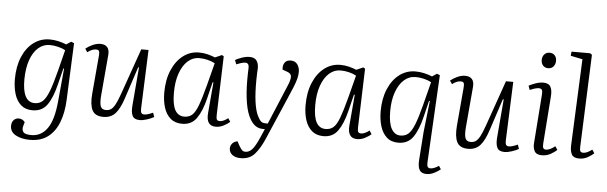

<svg xmlns="http://www.w3.org/2000/svg" viewBox="-57 -977 4482 1417"><g transform="rotate(5 2184.0 -268.5)"><path d="M405 -316 400 -317 370 -197Q346 -97 308 -43Q270 11 199 11Q146 11 113 -18.5Q80 -48 65 -97.5Q50 -147 50 -206Q50 -301 80 -372Q110 -443 162.5 -482Q215 -521 281 -521Q313 -521 344.5 -514Q376 -507 405 -495L440 -518L462 -509L444 -87Q440 7 412.5 78.5Q385 150 332.5 190Q280 230 198 230Q137 230 94.5 207Q52 184 52 140Q52 112 67 96Q82 80 104 80Q132 80 150 103L143 127Q133 160 146.5 177Q160 194 207 194Q279 194 324 131.5Q369 69 382 -69ZM211 -43Q246 -43 270 -65Q294 -87 315 -141Q336 -195 361 -293L401 -452Q377 -465 345.5 -472.5Q314 -480 286 -480Q237 -480 200 -447.5Q163 -415 142 -355Q121 -295 120 -212Q119 -43 211 -43Z M548 -476Q568 -493 598.5 -507Q629 -521 657 -521Q691 -521 708 -501.5Q725 -482 721 -442L695 -144Q690 -86 699.5 -62Q709 -38 739 -38Q761 -38 776.5 -48.5Q792 -59 807 -86.5Q822 -114 840 -165L960 -507H1014L997 -73Q996 -51 1001.5 -40.5Q1007 -30 1024 -30Q1036 -30 1052 -35Q1068 -40 1088 -49L1099 -18Q1079 -6 1048 4Q1017 14 994 14Q953 14 940 -12Q927 -38 931 -86L955 -372L949 -373L873 -142Q847 -60 813.5 -23Q780 14 724 14Q663 14 642 -27Q621 -68 628 -149L653 -435Q655 -458 650 -467.5Q645 -477 628 -477Q598 -477 565 -451Z M1557 -74Q1556 -49 1561.5 -39.5Q1567 -30 1583 -30Q1597 -30 1613 -37.5Q1629 -45 1644 -57L1661 -31Q1643 -15 1615 -0.5Q1587 14 1557 14Q1485 14 1492 -79L1512 -310L1506 -311L1475 -185Q1452 -92 1414.5 -39Q1377 14 1308 14Q1255 14 1221.5 -15Q1188 -44 1172.5 -93Q1157 -142 1157 -203Q1157 -299 1187.5 -370.5Q1218 -442 1270 -481.5Q1322 -521 1387 -521Q1422 -521 1452.5 -513Q1483 -505 1507 -495L1557 -517L1571 -509ZM1319 -40Q1354 -40 1377 -60Q1400 -80 1420 -133Q1440 -186 1466 -285L1509 -452Q1485 -465 1454.5 -472.5Q1424 -480 1392 -480Q1345 -480 1308 -447Q1271 -414 1249.5 -353Q1228 -292 1228 -209Q1228 -121 1251 -80.5Q1274 -40 1319 -40Z M1932 73Q1901 144 1863.5 186.5Q1826 229 1760 229Q1721 229 1698 211Q1675 193 1675 165Q1675 144 1688 128Q1701 112 1727 107L1742 135Q1757 161 1766.5 170Q1776 179 1792 179Q1819 179 1841.5 154Q1864 129 1893 62L1920 0H1905Q1877 0 1854 -14Q1831 -28 1811 -61Q1784 -106 1771.5 -181Q1759 -256 1759 -350Q1759 -370 1759.5 -396.5Q1760 -423 1761 -440Q1762 -476 1734 -476Q1719 -476 1701 -470Q1683 -464 1668 -458L1656 -489Q1673 -499 1703.5 -510Q1734 -521 1762 -521Q1799 -521 1814.5 -499Q1830 -477 1829 -441Q1828 -423 1827 -400.5Q1826 -378 1826 -355Q1825 -261 1834 -195Q1843 -129 1862 -91Q1878 -60 1890 -51.5Q1902 -43 1921 -43H1938L2062 -339Q2079 -379 2078 -402.5Q2077 -426 2048 -436L2012 -449Q2008 -480 2022 -500.5Q2036 -521 2067 -521Q2100 -521 2116.5 -497.5Q2133 -474 2133 -442Q2133 -418 2126.5 -392.5Q2120 -367 2104.5 -328Q2089 -289 2061 -226Z M2604 -74Q2603 -49 2608.5 -39.5Q2614 -30 2630 -30Q2644 -30 2660 -37.5Q2676 -45 2691 -57L2708 -31Q2690 -15 2662 -0.5Q2634 14 2604 14Q2532 14 2539 -79L2559 -310L2553 -311L2522 -185Q2499 -92 2461.5 -39Q2424 14 2355 14Q2302 14 2268.5 -15Q2235 -44 2219.5 -93Q2204 -142 2204 -203Q2204 -299 2234.5 -370.5Q2265 -442 2317 -481.5Q2369 -521 2434 -521Q2469 -521 2499.5 -513Q2530 -505 2554 -495L2604 -517L2618 -509ZM2366 -40Q2401 -40 2424 -60Q2447 -80 2467 -133Q2487 -186 2513 -285L2556 -452Q2532 -465 2501.5 -472.5Q2471 -480 2439 -480Q2392 -480 2355 -447Q2318 -414 2296.5 -353Q2275 -292 2275 -209Q2275 -121 2298 -80.5Q2321 -40 2366 -40Z M3137 141Q3136 164 3142 173Q3148 182 3163 182Q3187 182 3224 158L3240 182Q3223 197 3194.5 211.5Q3166 226 3137 226Q3098 226 3084.5 201Q3071 176 3074 130L3089 -81L3115 -313H3109L3080 -194Q3056 -94 3018 -40Q2980 14 2909 14Q2856 14 2823 -16Q2790 -46 2775 -96Q2760 -146 2760 -206Q2760 -301 2790.5 -372Q2821 -443 2873 -482Q2925 -521 2991 -521Q3023 -521 3054.5 -514Q3086 -507 3115 -495L3150 -518L3172 -509ZM2921 -40Q2955 -40 2978.5 -60Q3002 -80 3023 -132.5Q3044 -185 3069 -283L3112 -452Q3088 -465 3056.5 -472.5Q3025 -480 2996 -480Q2947 -480 2910 -447Q2873 -414 2851.5 -354Q2830 -294 2830 -212Q2830 -125 2854 -82.5Q2878 -40 2921 -40Z M3250 -476Q3270 -493 3300.5 -507Q3331 -521 3359 -521Q3393 -521 3410 -501.5Q3427 -482 3423 -442L3397 -144Q3392 -86 3401.5 -62Q3411 -38 3441 -38Q3463 -38 3478.5 -48.5Q3494 -59 3509 -86.5Q3524 -114 3542 -165L3662 -507H3716L3699 -73Q3698 -51 3703.5 -40.5Q3709 -30 3726 -30Q3738 -30 3754 -35Q3770 -40 3790 -49L3801 -18Q3781 -6 3750 4Q3719 14 3696 14Q3655 14 3642 -12Q3629 -38 3633 -86L3657 -372L3651 -373L3575 -142Q3549 -60 3515.5 -23Q3482 14 3426 14Q3365 14 3344 -27Q3323 -68 3330 -149L3355 -435Q3357 -458 3352 -467.5Q3347 -477 3330 -477Q3300 -477 3267 -451Z M3911 -686Q3911 -712 3926 -728.5Q3941 -745 3964 -745Q3989 -745 4003 -729.5Q4017 -714 4017 -689Q4017 -664 4002.5 -647Q3988 -630 3964 -630Q3940 -630 3925.5 -645.5Q3911 -661 3911 -686ZM3935 -432Q3937 -456 3931.5 -466.5Q3926 -477 3909 -477Q3884 -477 3842 -458L3831 -489Q3851 -500 3881 -510.5Q3911 -521 3938 -521Q3978 -521 3992 -495.5Q4006 -470 4002 -423L3976 -74Q3974 -50 3979.5 -40Q3985 -30 4000 -30Q4028 -30 4067 -61L4084 -35Q4067 -19 4038 -2.5Q4009 14 3973 14Q3931 14 3918 -12Q3905 -38 3908 -70Z M4210 -718 4122 -736 4125 -767H4263L4277 -757L4250 -72Q4249 -49 4254.5 -40Q4260 -31 4276 -31Q4303 -31 4341 -60L4358 -34Q4342 -19 4313.5 -2.5Q4285 14 4249 14Q4208 14 4194.5 -10Q4181 -34 4182 -75Z"/></g></svg>

Font: Literata 36pt Light
Style: Italic
Weight: 300
Italic angle: -2°
Designer: Latin by Veronika Burian and Jose Scaglione. Greek by Irene Vlachou. Cyrillic by Vera Evstafieva
Foundry: TypeTogether
Version: Version 3.002